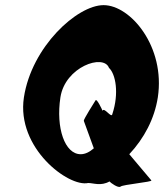

<svg xmlns="http://www.w3.org/2000/svg" viewBox="-20 -732 641 747"><path d="M73 -353C43 -156 247 -3 323 -20C344 -20 372 -7 406 -26C410 -21 440 1 449 -6C457 -14 573 -24 569 -30L483 -132C541 -194 581 -270 594 -353C624 -550 488 -712 383 -712C280 -712 103 -550 73 -353ZM215 -353C233 -472 383 -524 404 -468C430 -444 444 -369 417 -288C414 -270 385 -317 379 -301C377 -306 357 -349 352 -342C347 -334 305 -268 306 -262L345 -155C329 -141 312 -132 294 -132C232 -132 197 -234 215 -353Z"/></svg>

Font: Ampere
Style: UltCndIta
Weight: 400
Version: Version 1